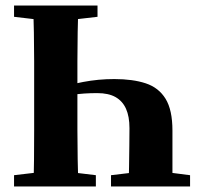

<svg xmlns="http://www.w3.org/2000/svg" viewBox="-20 -677 730 697"><path d="M31 0V-41L159 -56H204L328 -41V0ZM101 0Q103 -46 103.5 -98Q104 -150 104 -204Q104 -258 104 -310V-350Q104 -401 104 -454Q104 -507 103 -559Q102 -611 100 -657H265Q263 -612 262 -560.5Q261 -509 261 -456Q261 -403 261 -352V-310Q261 -259 261 -205Q261 -151 262 -99Q263 -47 265 0ZM159 -601 31 -616V-657H334V-616L204 -601ZM383 0V-41L509 -56H553L670 -41V0ZM447 0Q448 -33 448.5 -72Q449 -111 449.5 -148Q450 -185 450 -212Q450 -254 437.5 -282Q425 -310 399.5 -324.5Q374 -339 333 -339Q309 -339 286 -337.5Q263 -336 238 -332Q213 -328 180 -321L178 -356Q227 -369 282 -379.5Q337 -390 395 -390Q462 -390 509 -374.5Q556 -359 581 -318.5Q606 -278 606 -203V0Z"/></svg>

Font: Source Serif 4 36pt
Style: Bold
Weight: 700
Designer: Frank Grießhammer
Foundry: Adobe Systems Incorporated
Version: Version 4.004;hotconv 1.0.116;makeotfexe 2.5.65601